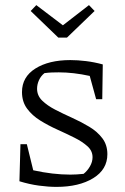

<svg xmlns="http://www.w3.org/2000/svg" viewBox="-20 -724 487 751"><path d="M56 -15 60 -160H85L110 -58Q187 -41 255 -41Q279 -41 307 -44Q322 -56 332 -73.5Q342 -91 342 -109Q342 -134 322 -152Q302 -170 271 -185.5Q240 -201 204.5 -217Q169 -233 137.5 -252.5Q106 -272 86 -299Q66 -326 66 -364Q66 -423 118.5 -456Q171 -489 255 -489Q284 -489 316.5 -485Q349 -481 382 -472L380 -336H356L331 -427Q267 -441 210 -441Q196 -441 182.5 -440.5Q169 -440 154 -438Q140 -427 132.5 -410.5Q125 -394 125 -377Q125 -350 145 -330.5Q165 -311 196 -295Q227 -279 262.5 -263Q298 -247 329.5 -228Q361 -209 380.5 -183Q400 -157 400 -121Q400 -61 344.5 -27Q289 7 201 7Q169 7 132 2Q95 -3 56 -15ZM285 -32Q286 -32 286 -32ZM208 -577 100 -681 122 -704 226 -625 328 -704 350 -681 242 -577Z"/></svg>

Font: Piazzolla Light
Style: Regular
Weight: 300
Designer: Juan Pablo del Peral
Foundry: Huerta Tipografica
Version: Version 1.330